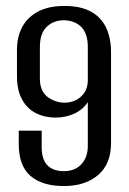

<svg xmlns="http://www.w3.org/2000/svg" viewBox="-20 -615 435 645"><path d="M195 10Q122 10 82.5 -24Q43 -58 43 -131V-176H120V-121Q120 -79 139.5 -59.5Q159 -40 194 -40Q232 -40 253.5 -63.5Q275 -87 275 -124V-272Q258 -246 229 -233Q200 -220 166 -220Q130 -220 100.5 -235Q71 -250 54 -281Q37 -312 37 -359V-447Q37 -491 54.5 -524Q72 -557 107.5 -576Q143 -595 197 -595Q251 -595 285.5 -576Q320 -557 336.5 -522Q353 -487 353 -439V-134Q353 -64 309.5 -27Q266 10 195 10ZM196 -270Q229 -270 251.5 -290Q274 -310 275 -343V-457Q275 -502 253.5 -524Q232 -546 195 -547Q160 -547 137 -525Q114 -503 114 -457V-351Q114 -310 138.5 -290.5Q163 -271 196 -270Z"/></svg>

Font: Alumni Sans Medium
Style: Regular
Weight: 500
Designer: Robert E. Leuschke
Foundry: Robert E. Leuschke
Version: Version 1.018